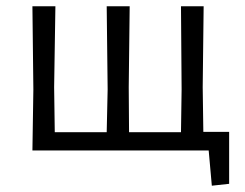

<svg xmlns="http://www.w3.org/2000/svg" viewBox="-20 -478 777 610"><path d="M83 0 86 -194 83 -458H156L152 -201L154 -58H319L322 -194L319 -458H392L389 -201L390 -58H555L557 -194L555 -458H627L624 -201L626 -59H708V106L653 112L643 0Z"/></svg>

Font: Alegreya Sans SC
Style: Regular
Weight: 400
Designer: Juan Pablo del Peral
Foundry: Huerta Tipografica
Version: Version 2.007